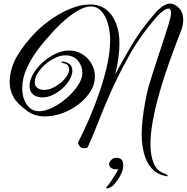

<svg xmlns="http://www.w3.org/2000/svg" viewBox="-20 -819 1044 1072"><path d="M913 165Q911 165 908 164.5Q905 164 901 163Q854 153 825 119Q796 85 783.5 35.5Q771 -14 771 -70Q771 -110 776.5 -157Q782 -204 791 -251.5Q800 -299 810 -337Q833 -413 857.5 -487Q882 -561 902.5 -623Q923 -685 932 -724Q935 -739 935 -749Q935 -771 920 -771Q907 -771 888.5 -756.5Q870 -742 857 -727Q765 -623 699.5 -505.5Q634 -388 588 -281Q554 -203 526 -131Q498 -59 469 5Q460 9 448 9Q438 9 429.5 2.5Q421 -4 415 -22Q447 -84 478.5 -157Q510 -230 536.5 -307.5Q563 -385 579 -459Q595 -533 595 -597Q595 -643 583 -685.5Q571 -728 547 -755.5Q523 -783 488 -783Q456 -783 418 -761.5Q380 -740 341 -706Q302 -672 267 -632Q225 -587 187.5 -536.5Q150 -486 127 -432.5Q104 -379 104 -325Q104 -293 114.5 -264Q125 -235 146 -216.5Q167 -198 198 -198Q232 -198 273.5 -218.5Q315 -239 353 -272Q391 -305 415.5 -342.5Q440 -380 440 -413Q440 -450 415.5 -480Q391 -510 345 -510Q317 -510 287 -495.5Q257 -481 231.5 -458.5Q206 -436 190 -410Q174 -384 174 -360Q174 -339 189 -328Q204 -317 226 -317Q249 -317 273 -328Q297 -339 318.5 -356.5Q340 -374 353 -394Q366 -414 366 -432Q366 -441 361.5 -450Q357 -459 346 -463Q340 -465 336 -466Q332 -467 330 -468Q325 -469 321.5 -471.5Q318 -474 328 -475Q342 -475 355 -469Q371 -462 377.5 -450.5Q384 -439 384 -426Q384 -401 368.5 -374Q353 -347 328.5 -325Q304 -303 274.5 -289Q245 -275 217 -275Q186 -275 165.5 -291Q145 -307 145 -338Q145 -372 165.5 -407Q186 -442 219 -471.5Q252 -501 290.5 -519Q329 -537 365 -537Q408 -537 440.5 -516Q473 -495 491.5 -462Q510 -429 510 -393Q510 -347 484 -306.5Q458 -266 416.5 -235Q375 -204 326.5 -186.5Q278 -169 232 -169Q205 -169 179.5 -176Q154 -183 133 -199Q75 -240 54.5 -278.5Q34 -317 34 -358Q34 -437 77 -508.5Q120 -580 185 -645Q225 -684 275.5 -718Q326 -752 379.5 -773Q433 -794 482 -794Q537 -794 573.5 -765Q610 -736 628.5 -687Q647 -638 647 -577Q647 -500 623 -402Q644 -443 664 -478.5Q684 -514 701 -543Q730 -594 765 -643.5Q800 -693 842 -741Q870 -773 891.5 -786Q913 -799 929 -799Q944 -799 961 -789Q978 -779 990.5 -759Q1003 -739 1003 -708Q1003 -685 994 -655Q990 -645 976 -609Q962 -573 942.5 -520Q923 -467 901.5 -402.5Q880 -338 861.5 -269.5Q843 -201 831.5 -135Q820 -69 820 -13Q820 49 838.5 93.5Q857 138 902 151Q917 159 917 163Q917 165 913 165ZM578 233Q573 233 573 230Q573 226 580 219Q587 212 599.5 193.5Q612 175 624 155.5Q636 136 640 125Q637 126 633.5 126Q630 126 628 126Q608 126 598.5 117Q589 108 589 98Q589 86 602 73Q609 66 616 64Q623 62 630 62Q647 62 657.5 71Q668 80 668 104Q668 123 660 143.5Q652 164 640 181Q629 197 619 209Q609 221 591 230Q584 233 578 233Z"/></svg>

Font: Festive
Style: Regular
Weight: 400
Designer: Robert E. Leuschke
Foundry: Robert E. Leuschke
Version: Version 1.101; ttfautohint (v1.8.3)